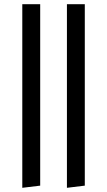

<svg xmlns="http://www.w3.org/2000/svg" viewBox="-20 -750 510 912"><path d="M85.9 142.1V-730H170.9V131.8ZM297.9 142.1V-730H382.8V131.8Z"/></svg>

Font: Arima Madurai Medium
Style: Regular
Weight: 500
Designer: Joana Correia and Natanael Gama
Foundry: NDISCOVER
Version: Version 1.019;PS 001.019;hotconv 1.0.88;makeotf.lib2.5.64775